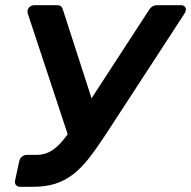

<svg xmlns="http://www.w3.org/2000/svg" viewBox="-20 -720 737 740"><path d="M58 0Q47 0 41.5 -7Q36 -14 38 -24L54 -98Q56 -109 64.5 -116Q73 -123 83 -123H120Q149 -123 172.5 -135.5Q196 -148 219.5 -175.5Q243 -203 271 -246L554 -681Q560 -691 568 -695.5Q576 -700 585 -700H678Q687 -700 692.5 -694Q698 -688 696 -680Q695 -675 693 -671Q691 -667 688 -663L389 -204Q353 -149 323 -110.5Q293 -72 261 -47.5Q229 -23 192 -11.5Q155 0 104 0ZM250 -175 87 -668Q86 -671 86 -673.5Q86 -676 86 -678Q87 -688 95 -694Q103 -700 113 -700H200Q210 -700 215 -695.5Q220 -691 223 -681L342 -313Z"/></svg>

Font: Rubik Medium
Style: Italic
Weight: 500
Italic angle: -12°
Designer: Hubert and Fischer
Foundry: Hubert and Fischer
Version: Version 2.300;gftools[0.9.30]